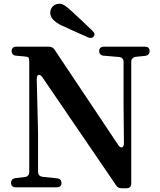

<svg xmlns="http://www.w3.org/2000/svg" viewBox="-20 -992 854 1024"><path d="M480 -798C487 -807 484 -817 473 -828L428 -871L367 -928C331 -961 316 -972 296 -972C269 -972 248 -951 248 -924C248 -900 265 -877 311 -855C329 -848 342 -841 357 -834L449 -793C463 -787 474 -789 480 -798ZM64 7H283C299 7 308 -1 308 -16C308 -31 299 -40 284 -41L207 -49C192 -51 183 -60 183 -75V-282L176 -570C175 -595 192 -601 206 -580L599 -4C606 7 616 12 629 12H655C671 12 680 3 680 -13V-662C680 -677 689 -687 704 -689L754 -694C769 -696 778 -705 778 -720C778 -735 769 -743 753 -743H534C518 -743 509 -735 509 -720C509 -705 518 -696 533 -695L615 -688C630 -687 639 -677 639 -662V-430L641 -228C641 -203 624 -198 611 -218L271 -727C264 -738 254 -743 241 -743H67C51 -743 42 -735 42 -720C42 -705 51 -696 66 -695L110 -691C123 -690 129 -688 132 -685C135 -681 136 -674 136 -662V-75C136 -60 128 -50 113 -48L62 -42C47 -40 39 -31 39 -16C39 -1 48 7 64 7Z"/></svg>

Font: 寒蝉锦书宋Pro Soft
Style: Regular
Weight: 700
Designer: 寒蝉锦书宋{Warren} 思源宋体{Ryoko NISHIZUKA 西塚涼子 (kana & ideographs); Frank Grießhammer (Latin, Greek & Cyrillic); Wenlong ZHANG 
Foundry: Adobe & ChillType
Version: Version 2.000;Glyphs 3.1.1 (3135)